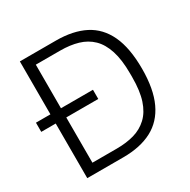

<svg xmlns="http://www.w3.org/2000/svg" viewBox="-155 -831 966 977"><g transform="rotate(-30 328.0 -343.0)"><path d="M0 -321V-375H335V-321ZM85 0V-686H297Q397 -686 465.5 -651Q534 -616 569.5 -540.5Q605 -465 605 -343Q605 -224 569.5 -148Q534 -72 465.5 -36Q397 0 297 0ZM147 -55H290Q347 -55 392.5 -68Q438 -81 471.5 -112.5Q505 -144 522.5 -197Q540 -250 540 -330V-352Q540 -433 522.5 -487Q505 -541 472.5 -572.5Q440 -604 394 -617.5Q348 -631 290 -631H147Z"/></g></svg>

Font: Archivo SemiCondensed ExtraLight
Style: Regular
Weight: 250
Width: 4
Designer: Hector Gatti
Foundry: Omnibus-Type
Version: Version 2.001